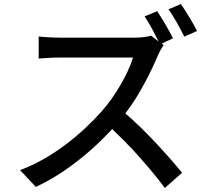

<svg xmlns="http://www.w3.org/2000/svg" viewBox="-20 -875 1040 948"><path d="M953 -722C935 -758 899 -818 873 -855L812 -829C839 -791 869 -737 890 -694L953 -722ZM879 -22C817 -98 702 -227 599 -315C669 -406 725 -520 760 -602C767 -619 781 -643 788 -652L779 -660L834 -686C816 -723 781 -783 756 -820L694 -794C718 -759 743 -710 763 -670L726 -699C709 -693 677 -689 640 -689H277C246 -689 191 -692 171 -695V-586C187 -587 238 -591 277 -591H637C613 -512 549 -400 481 -324C382 -214 241 -95 79 -35L157 48C217 20 273 -14 327 -53L335 -59C407 -112 474 -173 534 -238C539 -233 544 -228 549 -223L556 -216C566 -207 576 -197 586 -187L593 -180L601 -172C606 -167 610 -162 615 -157L622 -150L630 -142C692 -75 750 -6 794 53L879 -22Z"/></svg>

Font: Glow Sans SC Normal Medium
Style: Regular
Weight: 600
Designer: Ryoko NISHIZUKA (kana, bopomofo & ideographs); Paul D. Hunt (Latin, Greek & Cyrillic); Sandoll Communications, Soo-young
Version: Version 0.93